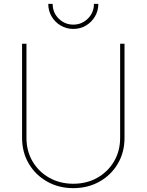

<svg xmlns="http://www.w3.org/2000/svg" viewBox="-20 -951 749 981"><path d="M354.5 10.3Q280.3 10.3 220.9 -23.2Q161.6 -56.6 127.2 -114.7Q92.8 -172.9 92.8 -246.6V-727.5H115.2V-246.6Q115.2 -179.2 146.5 -126.2Q177.7 -73.2 231.9 -42.7Q286.1 -12.2 354.5 -12.2Q423.3 -12.2 477.3 -42.7Q531.2 -73.2 562.5 -126.2Q593.8 -179.2 593.8 -246.6V-727.5H616.2V-246.6Q616.2 -172.9 582 -114.7Q547.9 -56.6 488.5 -23.2Q429.2 10.3 354.5 10.3ZM354.5 -803.2Q318.8 -803.2 289.8 -820.6Q260.7 -837.9 243.7 -866.9Q226.6 -896 226.6 -931.2H249Q249 -886.7 280 -856Q311 -825.2 354.5 -825.2Q397.9 -825.2 429 -856Q460 -886.7 460 -931.2H482.4Q482.4 -896 465.3 -866.9Q448.2 -837.9 419.4 -820.6Q390.6 -803.2 354.5 -803.2Z"/></svg>

Font: Inter 17pt Thin
Style: Regular
Weight: 250
Version: Version 4.001;git-66647c0bb